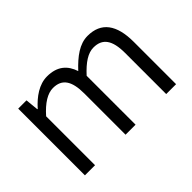

<svg xmlns="http://www.w3.org/2000/svg" viewBox="-89 -826 1099 1099"><g transform="rotate(-45 460.0 -277.0)"><path d="M94 0H176V-396C227 -454 275 -483 318 -483C390 -483 423 -437 423 -333V0H504V-396C557 -454 602 -483 646 -483C718 -483 752 -437 752 -333V0H832V-343C832 -481 779 -554 669 -554C604 -554 547 -511 489 -449C468 -513 424 -554 341 -554C277 -554 219 -513 172 -460H169L161 -540H94Z"/></g></svg>

Font: Noto Sans CJK HK DemiLight
Style: Regular
Weight: 350
Designer: Ryoko NISHIZUKA 西塚涼子 (kana, bopomofo & ideographs); Paul D. Hunt (Latin, Greek & Cyrillic); Sandoll Communications 산돌커뮤니
Foundry: Adobe
Version: Version 2.004;hotconv 1.0.118;makeotfexe 2.5.65603